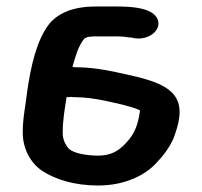

<svg xmlns="http://www.w3.org/2000/svg" viewBox="-20 -592 623 591"><path d="M194 -293C196 -294 200 -294 206 -293C243 -293 273 -288 303 -282C339 -274 380 -266 410 -253C411 -250 411 -247 410 -245C405 -211 395 -183 375 -160C355 -137 332 -113 282 -113C247 -113 200 -120 188 -139C179 -151 173 -165 173 -183C173 -222 179 -255 185 -293ZM375 -477C379 -477 383 -477 386 -476C441 -462 489 -508 458 -544C437 -567 390 -572 340 -572H275C205 -572 160 -552 132 -519C92 -468 75 -387 64 -313C59 -267 50 -231 50 -184C50 -134 74 -90 110 -66C150 -40 208 -21 282 -21C362 -21 425 -51 461 -90C482 -112 502 -138 514 -166C528 -203 545 -256 520 -294C490 -340 409 -354 337 -370C299 -378 258 -385 210 -385C208 -386 206 -386 203 -386C212 -418 221 -450 238 -471C240 -475 250 -479 257 -479C264 -480 270 -480 275 -480H340C350 -480 367 -479 375 -477Z"/></svg>

Font: Blanket
Style: Sik
Weight: 700
Foundry: Cannot Into Space Fonts
Version: Version 0.9